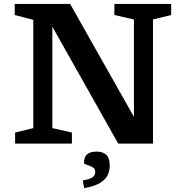

<svg xmlns="http://www.w3.org/2000/svg" viewBox="-20 -727 931 972"><path d="M148.5 -78.5V-626.5L54.5 -651V-707H335L658 -135.5V-628.5L559 -651V-707H846.5V-651L754.5 -628.5V0H578.5L245 -592V-78.5L344 -56V0H56.5V-56ZM399 186.5Q437 180 449.5 169.8Q462 159.5 462 142Q462 126.5 447.8 119Q433.5 111.5 419.2 107Q405 102.5 405 96.5Q405 69.5 420.2 55Q435.5 40.5 470.5 40.5Q500.5 40.5 518 56.8Q535.5 73 535.5 113Q535.5 136.5 525.5 158.8Q515.5 181 487.5 198.5Q459.5 216 406 225.5Z"/></svg>

Font: Newsreader Caption Medium
Style: Regular
Weight: 500
Designer: Hugues Gentile
Foundry: Production Type
Version: Version 1.001